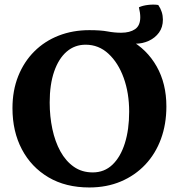

<svg xmlns="http://www.w3.org/2000/svg" viewBox="-20 -818 789 847"><path d="M374 9Q269.6 9 193.8 -35.8Q118 -80.6 76.5 -159.3Q35 -238 35 -340.6Q35 -419 60.5 -482.5Q86 -546 131.6 -591.4Q177.2 -636.8 239 -660.9Q300.8 -685 374 -685Q474.4 -685 551.2 -643Q628 -601 671 -525.1Q714 -449.2 714 -348.4Q714 -270.2 690 -204.9Q666 -139.6 620.9 -91.8Q575.8 -44 513.2 -17.5Q450.6 9 374 9ZM389.2 -57.4Q440.4 -57.4 476.1 -91.5Q511.8 -125.6 530.8 -186Q549.8 -246.4 549.8 -325.4Q549.8 -407.6 525.7 -474.3Q501.6 -541 458.5 -580.9Q415.4 -620.8 357.8 -620.8Q309.6 -620.8 274.2 -590.3Q238.8 -559.8 219 -502.7Q199.2 -445.6 199.2 -365.8Q199.2 -304.6 211 -248.9Q222.8 -193.2 246.5 -150.2Q270.2 -107.2 305.7 -82.3Q341.2 -57.4 389.2 -57.4ZM577.6 -625.2 374 -685Q424.4 -685 454.5 -679.3Q484.6 -673.6 514.4 -673.6Q552.6 -673.6 575.7 -689.2Q598.8 -704.8 598.8 -742.4Q598.8 -760.4 592.8 -785.8Q609.4 -793.6 634 -796.4Q658.6 -799.2 678.2 -796Q698.6 -766.2 698.6 -731.4Q698.6 -698 681.5 -674.4Q664.4 -650.8 636.6 -638Q608.8 -625.2 577.6 -625.2Z"/></svg>

Font: Vollkorn
Style: Regular
Weight: 400
Designer: Friedrich Althausen
Foundry: Friedrich Althausen
Version: Version 4.104